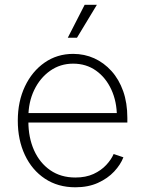

<svg xmlns="http://www.w3.org/2000/svg" viewBox="-20 -775 606 806"><path d="M296.4 11.2Q223.1 11.2 168.7 -24.9Q114.3 -61 84.5 -124.3Q54.7 -187.5 54.7 -268.6Q54.7 -349.1 84.7 -412.4Q114.7 -475.6 167.2 -512.2Q219.7 -548.8 287.1 -548.8Q334.5 -548.8 375.5 -530.3Q416.5 -511.7 448 -476.8Q479.5 -441.9 497.1 -392.3Q514.6 -342.8 514.6 -280.3V-260.7H81.5V-300.3H490.7L470.7 -285.2Q470.7 -348.1 447.5 -398.7Q424.3 -449.2 383.1 -478.5Q341.8 -507.8 287.1 -507.8Q232.9 -507.8 190.4 -477.8Q147.9 -447.8 123.5 -397Q99.1 -346.2 99.1 -282.7V-265.6Q99.1 -197.8 122.8 -144.5Q146.5 -91.3 190.9 -60.5Q235.4 -29.8 296.4 -29.8Q340.3 -29.8 372.6 -44.7Q404.8 -59.6 426 -82.5Q447.3 -105.5 457 -128.4L498 -114.7Q486.3 -84 459.2 -54.9Q432.1 -25.9 391.1 -7.3Q350.1 11.2 296.4 11.2ZM264.6 -616.7 335.4 -754.9H386.7L303.2 -616.7Z"/></svg>

Font: Inter 17pt ExtraLight
Style: Regular
Weight: 250
Version: Version 4.001;git-66647c0bb